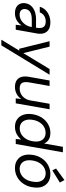

<svg xmlns="http://www.w3.org/2000/svg" viewBox="944 -1728 1004 2933"><g transform="rotate(90 1446.5 -262.0)"><path d="M184 12Q125 12 89 -9.5Q53 -31 38.5 -66Q24 -101 29 -142Q36 -195 68.5 -232.5Q101 -270 153.5 -290Q206 -310 273 -310H404Q413 -359 406 -392Q399 -425 375 -441.5Q351 -458 307 -458Q261 -458 224 -435Q187 -412 170 -367H84Q99 -420 135 -455.5Q171 -491 219.5 -510Q268 -529 319 -529Q389 -529 430.5 -503.5Q472 -478 487.5 -432.5Q503 -387 492 -325L434 0H359L369 -90Q355 -69 336.5 -50.5Q318 -32 295 -18Q272 -4 244 4Q216 12 184 12ZM208 -59Q242 -59 273 -74Q304 -89 329 -114Q354 -139 370.5 -171Q387 -203 392 -237L393 -245H269Q222 -245 189.5 -232.5Q157 -220 139.5 -198Q122 -176 119 -148Q114 -108 137 -83.5Q160 -59 208 -59Z M587 220 754 -54H725L610 -517H693L792 -115L1035 -517H1122L673 220Z M1309 12Q1249 12 1210 -12.5Q1171 -37 1156.5 -85Q1142 -133 1154 -202L1210 -517H1294L1239 -204Q1227 -134 1247 -97Q1267 -60 1334 -60Q1376 -60 1413.5 -79Q1451 -98 1478 -134.5Q1505 -171 1515 -224L1566 -517H1650L1559 0H1483L1493 -86Q1464 -39 1415 -13.5Q1366 12 1309 12Z M1917 12Q1849 12 1802 -22Q1755 -56 1734.5 -115Q1714 -174 1724 -247Q1732 -309 1756.5 -360.5Q1781 -412 1819 -449.5Q1857 -487 1906 -508Q1955 -529 2009 -529Q2073 -529 2113.5 -503.5Q2154 -478 2173 -434L2223 -720H2307L2180 0H2104L2111 -83Q2092 -59 2064.5 -37Q2037 -15 2000 -1.5Q1963 12 1917 12ZM1941 -61Q1993 -61 2035 -87.5Q2077 -114 2104.5 -161.5Q2132 -209 2140 -271Q2148 -328 2134.5 -369.5Q2121 -411 2089 -433.5Q2057 -456 2009 -456Q1959 -456 1916.5 -430.5Q1874 -405 1846 -358Q1818 -311 1810 -249Q1802 -192 1816.5 -149.5Q1831 -107 1863 -84Q1895 -61 1941 -61Z M2547 12Q2478 12 2428.5 -20Q2379 -52 2357 -110.5Q2335 -169 2345 -245Q2352 -309 2378 -361Q2404 -413 2443.5 -450.5Q2483 -488 2533.5 -508.5Q2584 -529 2641 -529Q2711 -529 2760 -497Q2809 -465 2831.5 -408Q2854 -351 2843 -273Q2836 -209 2810.5 -157Q2785 -105 2745.5 -67Q2706 -29 2655.5 -8.5Q2605 12 2547 12ZM2559 -60Q2608 -60 2650 -84.5Q2692 -109 2720.5 -156.5Q2749 -204 2757 -271Q2766 -332 2751 -373.5Q2736 -415 2704 -436Q2672 -457 2629 -457Q2581 -457 2539 -432.5Q2497 -408 2468.5 -360.5Q2440 -313 2431 -246Q2423 -186 2438 -144Q2453 -102 2485 -81Q2517 -60 2559 -60ZM2583 -559 2555 -616 2731 -744 2769 -674Z"/></g></svg>

Font: DM Sans 11pt
Style: Italic
Weight: 400
Italic angle: -10°
Version: Version 4.004;gftools[0.9.30]